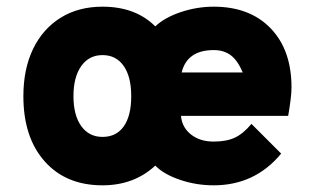

<svg xmlns="http://www.w3.org/2000/svg" viewBox="-20 -543 938 575"><path d="M287 12Q177.5 12 113.8 -59.8Q50 -131.5 50 -255Q50 -336.5 79.2 -396.8Q108.5 -457 161.8 -490Q215 -523 287 -523Q386 -523 445 -464Q473 -490.5 521.5 -506.8Q570 -523 620 -523Q728 -523 790.5 -458.2Q853 -393.5 853 -281Q853 -265.5 850.2 -243.5Q847.5 -221.5 843 -196H522Q525 -161.5 552 -140.2Q579 -119 620 -119Q658.5 -119 683.8 -131Q709 -143 733 -172L822 -83Q743.5 12 620 12Q567.5 12 519 -4.5Q470.5 -21 445 -47Q381.5 12 287 12ZM524 -326H707Q692 -361.5 671.5 -377.2Q651 -393 620 -393Q540.5 -393 524 -326ZM287 -133Q328.5 -133 350.8 -164.8Q373 -196.5 373 -255Q373 -313.5 350.2 -345.8Q327.5 -378 287 -378Q246.5 -378 223.2 -345Q200 -312 200 -255Q200 -198 223.2 -165.5Q246.5 -133 287 -133Z"/></svg>

Font: Overpass Black
Style: Regular
Weight: 900
Designer: Delve Withrington, Dave Bailey, Thomas Jockin
Foundry: Delve Fonts LLC
Version: Version 4.000; ttfautohint (v1.8.3)